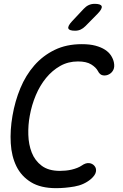

<svg xmlns="http://www.w3.org/2000/svg" viewBox="-20 -970 640 1000"><path d="M45 -367Q58 -443 86 -510.5Q114 -578 158.5 -629Q203 -680 264.5 -710Q326 -740 406 -740Q448 -740 477.5 -732Q507 -724 527 -711Q547 -698 558 -681Q569 -664 573 -646Q578 -622 570.5 -606.5Q563 -591 548 -583Q533 -575 516.5 -577.5Q500 -580 490 -600Q480 -619 455 -634.5Q430 -650 386 -650Q335 -650 293.5 -626.5Q252 -603 220 -564Q188 -525 166.5 -474Q145 -423 135 -367Q126 -319 127.5 -268Q129 -217 145.5 -175Q162 -133 197.5 -106.5Q233 -80 292 -80Q306 -80 322 -81.5Q338 -83 353 -86.5Q368 -90 382 -95.5Q396 -101 406 -108Q426 -122 443.5 -120.5Q461 -119 472 -106Q483 -93 479.5 -75Q476 -57 453 -37Q417 -7 367.5 1.5Q318 10 272 10Q192 10 141.5 -21Q91 -52 65.5 -104Q40 -156 36 -224Q32 -292 45 -367ZM371 -810Q340 -810 336 -822Q332 -834 355 -859L416 -924Q428 -937 442 -943.5Q456 -950 473 -950Q505 -950 509.5 -937.5Q514 -925 489 -899L425 -834Q413 -822 400 -816Q387 -810 371 -810Z"/></svg>

Font: Maple Mono Normal NL
Style: Italic
Weight: 400
Italic angle: -10°
Monospace: yes
Designer: subframe7536
Version: Version 7.000